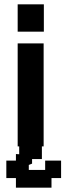

<svg xmlns="http://www.w3.org/2000/svg" viewBox="-20 -660 300 880"><path d="M61 11V-461H180V11ZM61 -515V-640H181V-515ZM53 200V156H9V76H53V46L68 47V-32H172V69H127V90L112 96V119H187V76H260V156H216V200Z"/></svg>

Font: Pixelify Sans SemiBold
Style: Regular
Weight: 600
Designer: Stefie Justprince
Foundry: Typecalism Foundryline
Version: Version 1.000